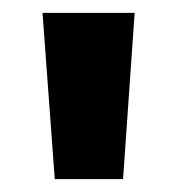

<svg xmlns="http://www.w3.org/2000/svg" viewBox="-20 -734 275 298"><path d="M189 -714 171 -456H65L46 -714Z"/></svg>

Font: Noto Sans Lao UI ExtCond
Style: Bold
Weight: 700
Width: 2
Designer: Monotype Design Team
Foundry: Monotype Imaging Inc.
Version: Version 2.000; ttfautohint (v1.8.4.7-5d5b)